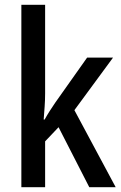

<svg xmlns="http://www.w3.org/2000/svg" viewBox="-20 -780 504 800"><path d="M168 -391Q168 -363 166 -336Q164 -309 162 -282H166Q176 -300 187.5 -318Q199 -336 210 -352L343 -540H451L290 -321L462 0H352L224 -250L168 -191V0H69V-760H168Z"/></svg>

Font: Noto Sans Gurmukhi Condensed Medium
Style: Regular
Weight: 500
Width: 3
Designer: Jelle Bosma - Monotype Design Team
Foundry: Monotype Imaging Inc.
Version: Version 2.004; ttfautohint (v1.8.4.7-5d5b)